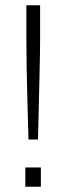

<svg xmlns="http://www.w3.org/2000/svg" viewBox="-20 -708 250 728"><path d="M88 -179Q86 -251 84 -322Q82 -393 81 -453Q80 -513 80 -552V-688H132V-552Q132 -513 130.5 -453Q129 -393 127.5 -322Q126 -251 124 -179ZM76 0V-73H135V0Z"/></svg>

Font: Saira ExtraLight
Style: Regular
Weight: 200
Designer: Hector Gatti with collaboration of the Omnibus-Type team
Foundry: Omnibus-Type
Version: Version 1.100; ttfautohint (v1.8.3)